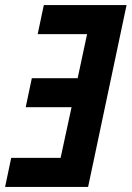

<svg xmlns="http://www.w3.org/2000/svg" viewBox="-36 -734 517 754"><path d="M-16 0 8 -114H202L245 -313H65L89 -427H269L306 -600H112L136 -714H461L310 0Z"/></svg>

Font: Noto Sans Condensed
Style: Bold Italic
Weight: 700
Width: 3
Italic angle: -12°
Designer: Monotype Design Team
Foundry: Monotype Imaging Inc.
Version: Version 2.013; ttfautohint (v1.8.4.7-5d5b)